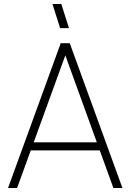

<svg xmlns="http://www.w3.org/2000/svg" viewBox="-20 -935 649 955"><path d="M279 -795H323L285 -915H241ZM589 0 327 -720H282L20 0H65L320 -701H290L544 0ZM489 -187V-227H121V-187Z"/></svg>

Font: Manrope ExtraLight ExtraLight
Style: Regular
Weight: 250
Version: Version 4.501